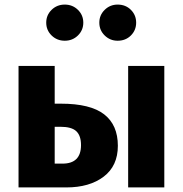

<svg xmlns="http://www.w3.org/2000/svg" viewBox="-20 -819 799 839"><path d="M320.5 -664Q297 -641 263 -641Q229 -641 205.5 -664Q182 -687 182 -720Q182 -753 205.5 -776Q229 -799 263 -799Q297 -799 320.5 -776Q344 -753 344 -720Q344 -687 320.5 -664ZM494 -641Q461 -641 437.5 -664Q414 -687 414 -720Q414 -753 437.5 -776Q461 -799 494 -799Q529 -799 552 -776Q575 -753 575 -720Q575 -687 552 -664Q529 -641 494 -641ZM246 -366Q375 -366 435 -319.5Q495 -273 495 -182Q495 -94 433 -47Q371 0 270 0H61V-531H219V-366ZM540 -531H698V0H540ZM253 -104Q334 -104 334 -185Q334 -226 313.5 -245.5Q293 -265 244 -265H219V-104Z"/></svg>

Font: Fira Sans
Style: Bold
Weight: 700
Designer: bBox Type GmbH & Carrois Corporate GbR & Edenspiekermann AG
Foundry: bBox Type GmbH & Carrois Corporate GbR & Edenspiekermann AG
Version: Version 4.301;PS 004.301;hotconv 1.0.88;makeotf.lib2.5.64775